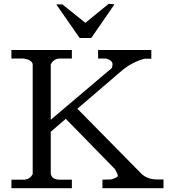

<svg xmlns="http://www.w3.org/2000/svg" viewBox="-20 -990 920 1010"><path d="M308 -967H276L399 -790H460L582 -967L552 -970L429 -870ZM247 -297 326 -365 585 -100Q600 -73 600 -65Q600 -57 565 -46L519 -45V0H840V-46H807Q754 -46 723 -77L387 -418L618 -616Q673 -663 740 -681H776V-727H496V-682H538Q572 -673 572 -651Q572 -643 568 -632L247 -360V-652Q261 -678 288 -682H358V-727H40V-682H105Q148 -675 152 -652V-74Q139 -49 111 -45H40V0H358V-45H293Q254 -45 247 -75Z"/></svg>

Font: Sawarabi Mincho
Style: Regular
Weight: 400
Version: Version 1.082; ttfautohint (v1.8.4.7-5d5b)